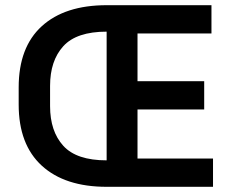

<svg xmlns="http://www.w3.org/2000/svg" viewBox="-20 -720 877 740"><path d="M391 0V-700H795V-591H510V-407H767V-298H510V-109H801V0ZM391 0Q230 0 141 -81.5Q52 -163 52 -317V-383Q52 -538 141 -619Q230 -700 391 -700V-598Q275 -598 224 -542Q173 -486 173 -389V-311Q173 -214 224 -158Q275 -102 391 -102Z"/></svg>

Font: Space Grotesk SemiBold
Style: Regular
Weight: 600
Designer: Florian Karsten
Foundry: Florian Karsten
Version: Version 2.000